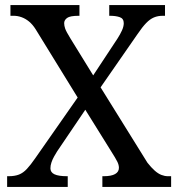

<svg xmlns="http://www.w3.org/2000/svg" viewBox="-20 -734 700 754"><path d="M8 0V-42H14Q38 -42 54.5 -48.5Q71 -55 85.5 -70.5Q100 -86 118 -112L285 -351L120 -619Q108 -638 94 -649.5Q80 -661 64.5 -666.5Q49 -672 34 -672H21V-714H292V-672H289Q255 -672 243.5 -663.5Q232 -655 232 -643Q232 -633 236 -621.5Q240 -610 256 -584L346 -438L441 -582Q452 -599 459 -614.5Q466 -630 466 -643Q466 -661 450.5 -666.5Q435 -672 412 -672H409V-714H628V-672H619Q600 -672 584.5 -665.5Q569 -659 554 -643.5Q539 -628 520 -600L375 -391L559 -95Q574 -76 587.5 -64Q601 -52 614 -47Q627 -42 639 -42H652V0H382V-42H387Q417 -42 432 -50.5Q447 -59 447 -75Q447 -86 441 -98.5Q435 -111 414 -144L315 -303L204 -139Q199 -131 192.5 -119.5Q186 -108 182 -96Q178 -84 178 -73Q178 -57 194 -49.5Q210 -42 243 -42H246V0Z"/></svg>

Font: Noto Serif Armenian
Style: Regular
Weight: 400
Designer: Monotype Design Team
Foundry: Monotype Imaging Inc.
Version: Version 2.007